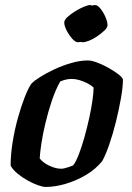

<svg xmlns="http://www.w3.org/2000/svg" viewBox="-20 -739 523 759"><path d="M161 0Q149 0 129.5 -7Q110 -14 88.5 -26Q67 -38 49 -53Q31 -68 22 -84Q22 -128 30 -177.5Q38 -227 51 -273.5Q64 -320 78 -355.5Q92 -391 104 -408Q114 -419 138.5 -434.5Q163 -450 195 -465Q227 -480 262 -490Q297 -500 327 -500Q342 -500 363.5 -492Q385 -484 407.5 -471.5Q430 -459 446.5 -446.5Q463 -434 466 -425Q466 -395 458 -350Q450 -305 438 -256.5Q426 -208 411.5 -166.5Q397 -125 384 -102Q357 -69 318.5 -46.5Q280 -24 238.5 -12Q197 0 161 0ZM222 -72Q228 -72 236 -74Q244 -76 253 -79Q262 -82 269 -85Q280 -99 291.5 -128.5Q303 -158 313.5 -195.5Q324 -233 332.5 -271.5Q341 -310 345.5 -342Q350 -374 350 -393Q339 -403 324 -410.5Q309 -418 293.5 -422.5Q278 -427 264 -427Q252 -427 241 -424.5Q230 -422 218 -417Q199 -383 184.5 -339.5Q170 -296 159.5 -252Q149 -208 143.5 -171Q138 -134 137 -113Q144 -103 158 -93.5Q172 -84 189.5 -78Q207 -72 222 -72ZM306 -572Q297 -572 284.5 -586Q272 -600 262.5 -618.5Q253 -637 253 -650Q253 -660 265.5 -671.5Q278 -683 295.5 -694Q313 -705 330 -712Q347 -719 356 -719Q366 -719 377.5 -704.5Q389 -690 397 -671.5Q405 -653 405 -639Q405 -630 393 -618.5Q381 -607 365 -596Q349 -585 333 -578.5Q317 -572 306 -572ZM288 -572Q278 -572 265.5 -586Q253 -600 243.5 -618.5Q234 -637 234 -650Q234 -660 246.5 -671.5Q259 -683 276.5 -694Q294 -705 311 -712Q328 -719 336 -719Q347 -719 358 -704.5Q369 -690 377 -671Q385 -652 385 -639Q385 -630 373.5 -618.5Q362 -607 346 -596Q330 -585 314 -578.5Q298 -572 288 -572Z"/></svg>

Font: Texturina 12pt
Style: Bold Italic
Weight: 700
Italic angle: -11°
Designer: Guillermo Torres Carreño
Foundry: Omnibus-Type
Version: Version 1.002